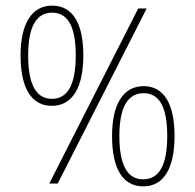

<svg xmlns="http://www.w3.org/2000/svg" viewBox="-20 -652 694 682"><path d="M164 -276C236 -276 276 -339 276 -455C276 -568 239 -632 165 -632C93 -632 53 -568 53 -455C53 -339 92 -276 164 -276ZM471 -622 155 0H185L501 -622ZM164 -301C108 -301 80 -353 80 -455C80 -557 109 -607 165 -607C224 -607 249 -553 249 -455C249 -352 221 -301 164 -301ZM489 10C561 10 600 -53 600 -169C600 -282 563 -346 490 -346C418 -346 378 -282 378 -169C378 -53 416 10 489 10ZM488 -15C432 -15 404 -67 404 -169C404 -271 434 -321 490 -321C549 -321 574 -267 574 -169C574 -66 546 -15 488 -15Z"/></svg>

Font: Noto Sans Gurmukhi Condensed Thin
Style: Regular
Weight: 100
Width: 3
Designer: Jelle Bosma - Monotype Design Team
Foundry: Monotype Imaging Inc.
Version: Version 2.004